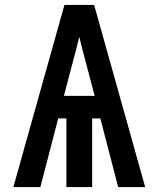

<svg xmlns="http://www.w3.org/2000/svg" viewBox="-20 -755 640 775"><path d="M34 0 240 -735H360L566 0H457L385 -277H352V0H248V-277H215L143 0ZM238 -368H362L330 -490Q322 -519 314.5 -548Q307 -577 300 -606Q293 -577 285.5 -548Q278 -519 270 -490Z"/></svg>

Font: Zed Mono Semibold Extended
Style: Regular
Weight: 600
Width: 7
Monospace: yes
Designer: Belleve Invis
Foundry: Belleve Invis
Version: Version 1.0.0; ttfautohint (v1.8.4)